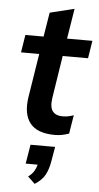

<svg xmlns="http://www.w3.org/2000/svg" viewBox="-62 -703 526 1019"><g transform="rotate(5 201.0 -194.0)"><path d="M247 10Q153 10 114.5 -38.5Q76 -87 90 -178L127 -411H30L45 -505H142L163 -634L293 -666L267 -505H402L387 -411H252L217 -187Q209 -135 226 -113.5Q243 -92 279 -92Q296 -92 310 -95Q324 -98 338 -103L322 -4Q303 3 284.5 6.5Q266 10 247 10ZM163 278 125 242Q146 226 155.5 210Q165 194 170 175H106L123 73H254L241 149Q234 192 218 222.5Q202 253 163 278Z"/></g></svg>

Font: Mulish
Style: Bold Italic
Weight: 700
Italic angle: -9°
Designer: Vernon Adams
Foundry: Vernon Adams
Version: Version 3.603; ttfautohint (v1.8.3)